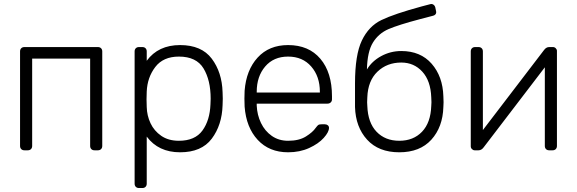

<svg xmlns="http://www.w3.org/2000/svg" viewBox="-20 -757 2906 967"><path d="M103 0Q93 0 87 -6Q81 -12 81 -22V-498Q81 -508 87 -514Q93 -520 103 -520H473Q483 -520 489 -514Q495 -508 495 -498V-22Q495 -12 489 -6Q483 0 473 0H456Q446 0 440 -6Q434 -12 434 -22V-462H142V-22Q142 -12 136 -6Q130 0 120 0Z M680 190Q670 190 664 184Q658 178 658 168V-498Q658 -508 664 -514Q670 -520 680 -520H697Q707 -520 713 -514Q719 -508 719 -498V-451Q777 -530 887 -530Q995 -530 1046.5 -461.5Q1098 -393 1101 -293Q1102 -283 1102 -260Q1102 -237 1101 -227Q1098 -127 1046.5 -58.5Q995 10 887 10Q778 10 719 -69V168Q719 178 713 184Q707 190 697 190ZM881 -48Q962 -48 999.5 -99.5Q1037 -151 1040 -232Q1041 -242 1041 -260Q1041 -353 1005 -412.5Q969 -472 881 -472Q802 -472 762 -419.5Q722 -367 719 -296L718 -257L719 -218Q720 -175 738 -136.5Q756 -98 792 -73Q828 -48 881 -48Z M1431 10Q1336 10 1278 -52.5Q1220 -115 1212 -220L1211 -260L1212 -300Q1220 -404 1277.5 -467Q1335 -530 1431 -530Q1535 -530 1593.5 -461Q1652 -392 1652 -272V-257Q1652 -247 1645.5 -241Q1639 -235 1629 -235H1273V-225Q1275 -178 1294.5 -137.5Q1314 -97 1349 -72.5Q1384 -48 1431 -48Q1486 -48 1520.5 -69.5Q1555 -91 1570 -113Q1579 -125 1583.5 -128Q1588 -131 1600 -131H1616Q1625 -131 1631 -126Q1637 -121 1637 -113Q1637 -92 1610.5 -62.5Q1584 -33 1537 -11.5Q1490 10 1431 10ZM1591 -291V-295Q1591 -372 1547.5 -422Q1504 -472 1431 -472Q1358 -472 1315.5 -422Q1273 -372 1273 -295V-291Z M2213 -272Q2214 -262 2214 -242Q2214 -225 2213 -218Q2210 -117 2152.5 -53.5Q2095 10 1991 10Q1887 10 1829 -53.5Q1771 -117 1768 -218V-337Q1768 -481 1802.5 -553Q1837 -625 1901 -656Q1965 -687 2105 -725Q2119 -728 2147 -736L2152 -737Q2159 -737 2164.5 -732.5Q2170 -728 2172 -721L2176 -702Q2177 -700 2177 -696Q2177 -689 2173 -684.5Q2169 -680 2162 -678L2097 -661Q1987 -632 1937 -610.5Q1887 -589 1858.5 -543Q1830 -497 1828 -407Q1853 -449 1900 -474.5Q1947 -500 2001 -500Q2098 -500 2154 -436Q2210 -372 2213 -272ZM2152 -223Q2153 -229 2153 -242Q2153 -257 2152 -267Q2149 -350 2107 -396Q2065 -442 2001 -442Q1929 -442 1881 -396Q1833 -350 1830 -267L1829 -242L1830 -223Q1833 -139 1876.5 -93.5Q1920 -48 1991 -48Q2062 -48 2105.5 -93.5Q2149 -139 2152 -223Z M2765 -520Q2773 -520 2779 -514Q2785 -508 2785 -501V-22Q2785 -12 2779 -6Q2773 0 2763 0H2746Q2736 0 2730 -6Q2724 -12 2724 -22V-418L2416 -15Q2405 0 2390 0H2371Q2363 0 2357 -6Q2351 -12 2351 -20V-498Q2351 -508 2357 -514Q2363 -520 2373 -520H2390Q2400 -520 2406 -514Q2412 -508 2412 -498V-102L2720 -505Q2731 -520 2746 -520Z"/></svg>

Font: Rubik AZ
Style: Regular
Weight: 300
Designer: Hubert and Fischer
Foundry: Hubert & Fischer
Version: Version 2.000